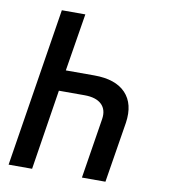

<svg xmlns="http://www.w3.org/2000/svg" viewBox="-82 -800 764 869"><g transform="rotate(10 300.0 -365.0)"><path d="M240 -730 197 -465H328Q426 -465 472.5 -416Q519 -367 506 -279L461 0H353L397 -276Q404 -320 378.5 -344.5Q353 -369 300 -369H182L124 0H16L132 -730Z"/></g></svg>

Font: JetBrains Mono NL SemiBold
Style: Italic
Weight: 600
Italic angle: -9°
Monospace: yes
Designer: Philipp Nurullin, Konstantin Bulenkov
Foundry: JetBrains
Version: Version 2.305; ttfautohint (v1.8.4.7-5d5b)